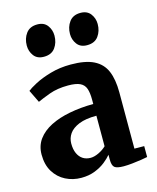

<svg xmlns="http://www.w3.org/2000/svg" viewBox="-121 -893 805 987"><g transform="rotate(-15 281.5 -400.0)"><path d="M188.5 11Q143.5 11 105.2 -8.5Q67 -28 44 -65.5Q21 -103 21 -157Q21 -203.5 46 -237.8Q71 -272 115.2 -294.5Q159.5 -317 218.2 -328.2Q277 -339.5 345 -340V-364Q345 -400 337.2 -422.2Q329.5 -444.5 307.8 -455Q286 -465.5 244 -465.5Q187 -465.5 144.2 -449.8Q101.5 -434 78 -423L45.5 -490Q58 -500.5 92.2 -518.8Q126.5 -537 176.5 -551.5Q226.5 -566 285 -566Q362.5 -566 407.2 -543.8Q452 -521.5 471 -476.8Q490 -432 490 -363.5V-63.5L542 -63V-5Q531 -2.5 508.5 1Q486 4.5 460.5 7.2Q435 10 414 10Q377.5 10 365.2 -0.5Q353 -11 353 -42V-67.5Q340.5 -52 317.5 -33.5Q294.5 -15 262 -2Q229.5 11 188.5 11ZM261 -76Q280.5 -76 304.2 -87.2Q328 -98.5 345 -115V-277.5Q287 -277.5 251.2 -262.8Q215.5 -248 199.2 -224.5Q183 -201 183 -172.5Q183 -141.5 192.8 -120Q202.5 -98.5 220 -87.2Q237.5 -76 261 -76ZM163 -640Q128 -640 110.2 -663.8Q92.5 -687.5 92.5 -718Q92.5 -755.5 112.5 -782.5Q132.5 -809.5 172 -809.5H173Q208 -809.5 225.8 -785.8Q243.5 -762 243.5 -731.5Q243.5 -694 223.8 -667Q204 -640 164 -640ZM393 -640Q358 -640 340.2 -663.8Q322.5 -687.5 322.5 -718Q322.5 -755.5 342.5 -782.5Q362.5 -809.5 402 -809.5H402.5Q437.5 -809.5 455.5 -785.8Q473.5 -762 473.5 -731.5Q473.5 -694 453.8 -667Q434 -640 394 -640Z"/></g></svg>

Font: Merriweather 24pt ExtraBold
Style: Regular
Weight: 800
Version: Version 2.100